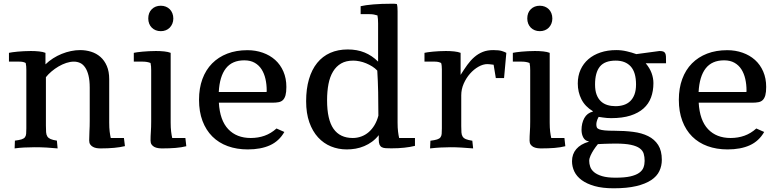

<svg xmlns="http://www.w3.org/2000/svg" viewBox="-20 -786 4161 1025"><path d="M563 -131.3Q563 -103.5 565.4 -83.7Q567.9 -64 571.3 -49.3H641.6L647 -5.9Q597.7 6.3 516.6 6.3Q506.3 6.3 495.6 4.6Q484.9 2.9 476.1 -2Q467.3 -6.8 461.7 -14.9Q456.1 -22.9 456.1 -36.1Q456.1 -60.1 457.5 -85.2Q459 -110.4 459 -141.1V-317.9Q459 -356.4 452.4 -383.1Q445.8 -409.7 434.3 -426.3Q422.9 -442.9 407.5 -450Q392.1 -457 374.5 -457Q355 -457 333.7 -450Q312.5 -442.9 292.5 -431.2Q272.5 -419.4 254.9 -404.5Q237.3 -389.6 225.1 -374V-115.7Q225.1 -94.2 226.1 -80.3Q227.1 -66.4 232.7 -57.6Q238.3 -48.8 250 -43.7Q261.7 -38.6 283.7 -35.2L287.6 6.3Q259.8 3.4 228.8 1.7Q197.8 0 165.5 0Q136.2 0 108.9 1.5Q81.5 2.9 58.1 6.3L59.6 -35.2Q82.5 -38.1 95 -42Q107.4 -45.9 113 -53.2Q118.7 -60.5 119.6 -71.8Q120.6 -83 120.6 -100.6V-412.6Q120.6 -422.4 119.9 -431.9Q119.1 -441.4 117.2 -449.7Q110.4 -453.6 102.3 -455.3Q94.2 -457 83 -457H27.8V-503.9Q33.7 -505.4 45.9 -507.1Q58.1 -508.8 73.7 -510.3Q89.4 -511.7 107.7 -512.7Q126 -513.7 144.5 -513.7Q168 -513.7 188.7 -511.5Q209.5 -509.3 222.7 -503.9V-442.4Q241.2 -460.4 263.4 -474.6Q285.6 -488.8 309.8 -498.5Q334 -508.3 358.9 -513.4Q383.8 -518.6 407.7 -518.6Q438.5 -518.6 466.6 -509.8Q494.6 -501 516.1 -482.2Q537.6 -463.4 550.3 -433.8Q563 -404.3 563 -363.3Z M771.5 -687Q771.5 -718.3 790.3 -736.8Q809.1 -755.4 838.4 -755.4Q853 -755.4 865.2 -750.5Q877.4 -745.6 886.2 -736.8Q895 -728 900.1 -715.3Q905.3 -702.6 905.3 -687Q905.3 -672.4 900.1 -659.9Q895 -647.5 886.2 -638.4Q877.4 -629.4 865.2 -624.5Q853 -619.6 838.4 -619.6Q823.7 -619.6 811.5 -624.5Q799.3 -629.4 790.3 -638.4Q781.2 -647.5 776.4 -659.9Q771.5 -672.4 771.5 -687ZM974.6 -5.4Q949.2 1 917 3.7Q884.8 6.3 845.2 6.3Q834.5 6.3 823.5 4.6Q812.5 2.9 803.7 -1.7Q794.9 -6.3 789.3 -14.4Q783.7 -22.5 783.7 -35.6Q783.7 -59.6 785.4 -83Q787.1 -106.4 787.1 -137.2V-411.1Q787.1 -420.9 786.4 -431.2Q785.6 -441.4 783.7 -449.7Q766.1 -457 741.7 -457H694.3V-503.9Q700.2 -505.4 712.6 -507.1Q725.1 -508.8 741 -510.3Q756.8 -511.7 775.4 -512.7Q793.9 -513.7 812.5 -513.7Q835.9 -513.7 856.7 -511.5Q877.4 -509.3 891.1 -503.9V-131.3Q891.1 -103.5 893.6 -83.7Q896 -64 899.4 -49.3H969.7Z M1402.8 -294.9Q1403.8 -296.9 1403.8 -298.8Q1403.8 -300.8 1403.8 -303.2Q1403.8 -335.4 1397.2 -364.5Q1390.6 -393.6 1376.5 -415.8Q1362.3 -438 1339.6 -450.9Q1316.9 -463.9 1284.2 -463.9Q1219.2 -463.9 1185.8 -420.9Q1152.3 -377.9 1147.9 -294.9ZM1498 -81.5Q1470.2 -32.7 1421.4 -10.5Q1372.6 11.7 1302.7 11.7Q1243.7 11.7 1195.6 -5.9Q1147.5 -23.4 1113.5 -57.4Q1079.6 -91.3 1061 -140.6Q1042.5 -189.9 1042.5 -253.4Q1042.5 -314.9 1060.5 -364Q1078.6 -413.1 1112.3 -447.3Q1146 -481.4 1193.6 -499.8Q1241.2 -518.1 1300.8 -518.1Q1344.7 -518.1 1382.8 -504.6Q1420.9 -491.2 1449 -466.1Q1477.1 -440.9 1492.9 -404.3Q1508.8 -367.7 1508.8 -321.8Q1508.8 -293.9 1504.2 -277.3Q1499.5 -260.7 1490.5 -252Q1481.4 -243.2 1467.5 -240.5Q1453.6 -237.8 1434.6 -237.8H1148.4Q1153.8 -143.6 1198.5 -96.4Q1243.2 -49.3 1318.8 -49.3Q1358.4 -49.3 1392.6 -61.5Q1426.8 -73.7 1456.1 -100.1Z M2000 -168.5Q2000 -234.9 1998.8 -293.9Q1997.6 -353 1994.1 -409.2Q1982.9 -421.4 1967.3 -431.2Q1951.7 -440.9 1934.6 -448Q1917.5 -455.1 1899.7 -458.7Q1881.8 -462.4 1865.7 -462.4Q1827.6 -462.4 1801.3 -447.3Q1774.9 -432.1 1758.1 -404.3Q1741.2 -376.5 1733.6 -337.4Q1726.1 -298.3 1726.1 -251Q1726.1 -147.5 1760.5 -98.4Q1794.9 -49.3 1863.3 -49.3Q1887.2 -49.3 1908.9 -57.4Q1930.7 -65.4 1948.5 -80.8Q1966.3 -96.2 1979.5 -118.4Q1992.7 -140.6 2000 -168.5ZM2102.5 -131.3Q2102.5 -103.5 2105 -83.7Q2107.4 -64 2110.8 -49.3H2195.3V-7.3Q2170.4 -1 2138.9 2.4Q2107.4 5.9 2069.3 5.9Q2052.2 5.9 2039.6 5.1Q2026.9 4.4 2018.6 0Q2010.3 -4.4 2006.1 -13.9Q2002 -23.4 2002 -41V-64.5Q1985.8 -43.9 1966.1 -29.5Q1946.3 -15.1 1924.3 -5.9Q1902.3 3.4 1878.7 7.6Q1855 11.7 1831.1 11.7Q1786.1 11.7 1746.8 -4.4Q1707.5 -20.5 1678 -52.7Q1648.4 -85 1631.3 -133.3Q1614.3 -181.6 1614.3 -245.6Q1614.3 -311.5 1629.4 -363Q1644.5 -414.6 1673.1 -450Q1701.7 -485.4 1742.9 -503.7Q1784.2 -522 1836.4 -522Q1886.7 -522 1926.5 -505.6Q1966.3 -489.3 1998.5 -457V-661.1Q1998.5 -686.5 1995.1 -703.6Q1985.8 -706.5 1975.8 -708.5Q1965.8 -710.4 1952.6 -710.4H1905.3V-752.9Q1930.2 -758.8 1973.1 -762.5Q2016.1 -766.1 2070.8 -766.1Q2079.1 -766.1 2086.2 -765.9Q2093.3 -765.6 2098.6 -764.6Q2101.1 -756.3 2101.8 -746.6Q2102.5 -736.8 2102.5 -725.6Z M2439 -386.2Q2457 -415 2474.6 -439.5Q2492.2 -463.9 2512.5 -481.4Q2532.7 -499 2557.1 -508.8Q2581.5 -518.6 2613.3 -518.6Q2643.6 -518.6 2659.2 -513.7Q2674.8 -508.8 2683.1 -503.9L2670.9 -369.1H2627L2615.2 -440.4Q2602.1 -441.9 2594.7 -442.9Q2587.4 -443.8 2582 -443.8Q2559.1 -443.8 2534.4 -429.9Q2509.8 -416 2489.3 -392.8Q2468.8 -369.6 2455.6 -339.6Q2442.4 -309.6 2442.4 -277.3V-112.8Q2442.4 -92.3 2443.4 -78.9Q2444.3 -65.4 2450 -56.6Q2455.6 -47.9 2467.5 -43Q2479.5 -38.1 2501.5 -34.7L2505.9 6.3Q2470.7 3.4 2441.9 1.7Q2413.1 0 2385.3 0Q2358.9 0 2332.3 1.5Q2305.7 2.9 2275.9 6.3L2277.8 -34.7Q2300.8 -37.6 2313.2 -41.5Q2325.7 -45.4 2331.3 -52.7Q2336.9 -60.1 2337.9 -71.3Q2338.9 -82.5 2338.9 -100.1V-416Q2338.9 -424.8 2338.1 -433.3Q2337.4 -441.9 2335 -449.7Q2328.1 -453.1 2320.3 -455.1Q2312.5 -457 2301.3 -457H2246.1V-503.9Q2252 -505.4 2263.7 -507.1Q2275.4 -508.8 2290.8 -510.3Q2306.2 -511.7 2324 -512.7Q2341.8 -513.7 2360.4 -513.7Q2383.8 -513.7 2404.5 -511.5Q2425.3 -509.3 2439 -503.9Z M2794.9 -687Q2794.9 -718.3 2813.7 -736.8Q2832.5 -755.4 2861.8 -755.4Q2876.5 -755.4 2888.7 -750.5Q2900.9 -745.6 2909.7 -736.8Q2918.5 -728 2923.6 -715.3Q2928.7 -702.6 2928.7 -687Q2928.7 -672.4 2923.6 -659.9Q2918.5 -647.5 2909.7 -638.4Q2900.9 -629.4 2888.7 -624.5Q2876.5 -619.6 2861.8 -619.6Q2847.2 -619.6 2835 -624.5Q2822.8 -629.4 2813.7 -638.4Q2804.7 -647.5 2799.8 -659.9Q2794.9 -672.4 2794.9 -687ZM2998 -5.4Q2972.7 1 2940.4 3.7Q2908.2 6.3 2868.7 6.3Q2857.9 6.3 2846.9 4.6Q2835.9 2.9 2827.1 -1.7Q2818.4 -6.3 2812.7 -14.4Q2807.1 -22.5 2807.1 -35.6Q2807.1 -59.6 2808.8 -83Q2810.5 -106.4 2810.5 -137.2V-411.1Q2810.5 -420.9 2809.8 -431.2Q2809.1 -441.4 2807.1 -449.7Q2789.6 -457 2765.1 -457H2717.8V-503.9Q2723.6 -505.4 2736.1 -507.1Q2748.5 -508.8 2764.4 -510.3Q2780.3 -511.7 2798.8 -512.7Q2817.4 -513.7 2835.9 -513.7Q2859.4 -513.7 2880.1 -511.5Q2900.9 -509.3 2914.6 -503.9V-131.3Q2914.6 -103.5 2917 -83.7Q2919.4 -64 2922.9 -49.3H2993.2Z M3500.5 -513.7Q3513.7 -513.7 3520.8 -511Q3527.8 -508.3 3531.2 -501.7Q3534.7 -495.1 3535.2 -484.4Q3535.6 -473.6 3535.6 -457V-448.2H3427.2Q3449.2 -421.9 3458.7 -395.3Q3468.3 -368.7 3468.3 -342.3Q3468.3 -300.3 3455.6 -265.9Q3442.9 -231.4 3415.5 -207Q3388.2 -182.6 3345.5 -168.9Q3302.7 -155.3 3242.7 -155.3Q3231.9 -155.3 3220.2 -156.2Q3208.5 -157.2 3198.7 -158.7Q3187 -160.2 3175.8 -162.1Q3171.9 -155.8 3169.4 -148.9Q3167 -143.1 3165.3 -135.7Q3163.6 -128.4 3163.6 -120.6Q3163.6 -112.3 3166.3 -106Q3168.9 -99.6 3179 -95.7Q3189 -91.8 3208.5 -89.8Q3228 -87.9 3261.7 -87.9Q3314.5 -87.9 3360.4 -82Q3406.2 -76.2 3440.2 -59.3Q3474.1 -42.5 3493.7 -12Q3513.2 18.6 3513.2 67.4Q3513.2 99.6 3500 127.4Q3486.8 155.3 3456.3 175.5Q3425.8 195.8 3376.7 207.5Q3327.6 219.2 3255.9 219.2Q3196.3 219.2 3154.3 207.3Q3112.3 195.3 3085.4 175.5Q3058.6 155.8 3046.1 129.6Q3033.7 103.5 3033.7 74.7Q3033.7 36.6 3056.4 10Q3079.1 -16.6 3122.6 -29.3V-31.7Q3112.8 -32.7 3105.7 -38.1Q3098.6 -43.5 3094 -51.8Q3089.4 -60.1 3086.9 -70.6Q3084.5 -81.1 3084.5 -92.3Q3084.5 -128.4 3099.4 -155.5Q3114.3 -182.6 3145 -190.4V-192.4Q3103.5 -217.3 3084 -255.9Q3064.5 -294.4 3064.5 -340.3Q3064.5 -380.9 3079.3 -413.8Q3094.2 -446.8 3121.1 -470Q3147.9 -493.2 3185.8 -505.9Q3223.6 -518.6 3270 -518.6Q3297.9 -518.6 3325.4 -512.2Q3353 -505.9 3377 -497.1ZM3421.4 72.8Q3421.4 51.8 3416.5 34.9Q3411.6 18.1 3395.3 5.9Q3378.9 -6.3 3348.1 -12.9Q3317.4 -19.5 3265.6 -19.5Q3250.5 -19.5 3234.1 -19Q3217.8 -18.6 3203.6 -18.1Q3187.5 -17.1 3171.9 -16.6Q3158.7 -0.5 3148.4 15.6Q3139.6 29.3 3132.6 44.7Q3125.5 60.1 3125.5 72.8Q3125.5 88.4 3130.9 104.2Q3136.2 120.1 3151.6 133.1Q3167 146 3194.3 154.3Q3221.7 162.6 3265.6 162.6Q3314.5 162.6 3344.7 155.8Q3375 148.9 3392.1 136.7Q3409.2 124.5 3415.3 108.2Q3421.4 91.8 3421.4 72.8ZM3375.5 -335Q3375.5 -399.9 3347.2 -431.2Q3318.8 -462.4 3267.1 -462.4Q3208.5 -462.4 3182.6 -430.7Q3156.7 -398.9 3156.7 -335Q3156.7 -302.7 3165 -280.8Q3173.3 -258.8 3188 -245.1Q3202.6 -231.4 3222.7 -225.3Q3242.7 -219.2 3265.6 -219.2Q3289.6 -219.2 3309.6 -225.6Q3329.6 -231.9 3344.2 -245.8Q3358.9 -259.8 3367.2 -281.7Q3375.5 -303.7 3375.5 -335Z M3964.4 -294.9Q3965.3 -296.9 3965.3 -298.8Q3965.3 -300.8 3965.3 -303.2Q3965.3 -335.4 3958.7 -364.5Q3952.1 -393.6 3938 -415.8Q3923.8 -438 3901.1 -450.9Q3878.4 -463.9 3845.7 -463.9Q3780.8 -463.9 3747.3 -420.9Q3713.9 -377.9 3709.5 -294.9ZM4059.6 -81.5Q4031.7 -32.7 3982.9 -10.5Q3934.1 11.7 3864.3 11.7Q3805.2 11.7 3757.1 -5.9Q3709 -23.4 3675 -57.4Q3641.1 -91.3 3622.6 -140.6Q3604 -189.9 3604 -253.4Q3604 -314.9 3622.1 -364Q3640.1 -413.1 3673.8 -447.3Q3707.5 -481.4 3755.1 -499.8Q3802.7 -518.1 3862.3 -518.1Q3906.2 -518.1 3944.3 -504.6Q3982.4 -491.2 4010.5 -466.1Q4038.6 -440.9 4054.4 -404.3Q4070.3 -367.7 4070.3 -321.8Q4070.3 -293.9 4065.7 -277.3Q4061 -260.7 4052 -252Q4043 -243.2 4029.1 -240.5Q4015.1 -237.8 3996.1 -237.8H3710Q3715.3 -143.6 3760 -96.4Q3804.7 -49.3 3880.4 -49.3Q3919.9 -49.3 3954.1 -61.5Q3988.3 -73.7 4017.6 -100.1Z"/></svg>

Font: Tienne
Style: Regular
Weight: 400
Designer: vernon adams
Foundry: vernon adams
Version: Version 1.001